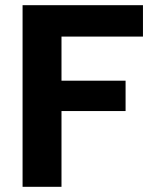

<svg xmlns="http://www.w3.org/2000/svg" viewBox="-20 -720 602 740"><path d="M67 0V-700H531V-579H217V-409H464V-292H217V0Z"/></svg>

Font: DM Sans 16pt Black
Style: Regular
Weight: 900
Version: Version 4.004;gftools[0.9.30]